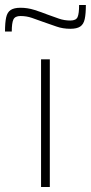

<svg xmlns="http://www.w3.org/2000/svg" viewBox="-64 -747 363 767"><path d="M100 0V-510H135V0ZM-44 -621Q-44 -656 -39.5 -677Q-35 -698 -21.5 -707Q-8 -716 18 -716Q46 -716 73 -707.5Q100 -699 128 -688Q150 -680 171.5 -672.5Q193 -665 217 -665Q240 -665 246 -679Q252 -693 252 -727H279Q279 -692 274.5 -671Q270 -650 256.5 -641Q243 -632 217 -632Q187 -632 161.5 -641Q136 -650 107 -660Q85 -668 63.5 -675.5Q42 -683 18 -683Q-4 -683 -10.5 -669Q-17 -655 -17 -621Z"/></svg>

Font: Saira Thin Thin
Style: Regular
Weight: 250
Version: Version 1.101